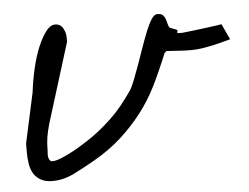

<svg xmlns="http://www.w3.org/2000/svg" viewBox="-39 -465 666 513"><g transform="rotate(-5 294.0 -209.0)"><path d="M20.5 -104.5 49.8 -239.3Q53.7 -271.5 61 -303.2Q68.4 -335 78.6 -359.4Q88.9 -383.8 100.6 -399.4Q112.3 -415 125 -415Q139.6 -415 146.5 -402.8Q153.3 -390.6 153.3 -377.9V-366.2L86.9 -152.3Q81.1 -131.8 78.6 -116.2Q76.2 -100.6 76.2 -81.1Q76.2 -78.1 75.7 -73.2Q75.2 -68.4 76.2 -63.5Q77.1 -58.6 79.6 -55.2Q82 -51.8 85.9 -51.8Q95.7 -51.8 107.9 -56.6Q120.1 -61.5 132.8 -67.9Q145.5 -74.2 156.2 -80.6Q167 -86.9 172.9 -90.8Q195.3 -104.5 213.9 -119.1Q232.4 -133.8 249 -149.4Q265.6 -165 280.3 -183.1Q294.9 -201.2 310.5 -223.6Q315.4 -232.4 322.3 -249.5Q329.1 -266.6 336.9 -288.6Q344.7 -310.5 352.5 -333Q360.4 -355.5 368.2 -375Q376 -394.5 383.8 -406.7Q391.6 -418.9 399.4 -418.9Q409.2 -418.9 413.6 -415.5Q418 -412.1 420.4 -406.2Q422.9 -400.4 424.3 -393.6Q425.8 -386.7 428.7 -380.9Q429.7 -379.9 433.6 -378.4Q437.5 -377 439.5 -376Q449.2 -373 449.7 -371.1Q450.2 -369.1 449.2 -366.7Q448.2 -364.3 449.2 -363.8Q450.2 -363.3 460 -363.3H462.9Q474.6 -364.3 492.7 -366.7Q510.7 -369.1 527.3 -371.1Q543.9 -373 556.2 -375Q568.4 -377 568.4 -377L587.9 -335Q559.6 -327.1 540 -322.8Q520.5 -318.4 502.4 -316.4Q484.4 -314.5 464.4 -315.4Q444.3 -316.4 416 -318.4L410.2 -313.5Q391.6 -267.6 372.6 -229Q353.5 -190.4 328.1 -157.7Q302.7 -125 271 -96.2Q239.3 -67.4 196.3 -43Q168.9 -27.3 140.6 -13.2Q112.3 1 82 1Q63.5 1 51.3 -5.9Q39.1 -12.7 32.2 -23.9Q25.4 -35.2 22.9 -50.3Q20.5 -65.4 20.5 -81.1Z"/></g></svg>

Font: Cedarville Cursive
Style: Regular
Weight: 400
Designer: Kimberly Geswein
Foundry: Kimberly Geswein
Version: Version 1.001 2010